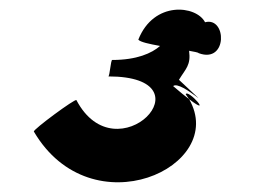

<svg xmlns="http://www.w3.org/2000/svg" viewBox="-20 -420 527 397"><path d="M50 -148C169 55 452 -75 371 -215C422 -176 368 -237 364 -225C366 -222 369 -218 371 -215C363 -221 352 -230 338 -242C354 -256 439 -171 350 -255C364 -278 375 -285 371 -315C381 -313 389 -312 391 -310C451 -288 449 -386 404 -374C386 -409 298 -419 266 -338C270 -333 289 -329 311 -325C294 -310 263 -296 212 -296C209 -296 207 -263 204 -262C420 -262 221 -55 138 -213C136 -217 48 -152 50 -148Z"/></svg>

Font: Getaway
Style: Regular
Weight: 400
Version: Version 0.1